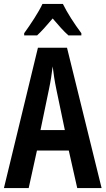

<svg xmlns="http://www.w3.org/2000/svg" viewBox="-20 -957 537 977"><path d="M300 -937H196C178 -897 135 -832 103 -788V-777H169C191 -797 218 -828 248 -863C277 -829 303 -799 328 -777H394V-788C358 -836 322 -892 300 -937ZM373 0H497L321 -714H173L0 0H126L168 -191H330ZM267 -501 310 -295H186L229 -502C238 -544 244 -586 248 -619C252 -585 258 -544 267 -501Z"/></svg>

Font: Noto Sans Myanmar UI ExtraCondensed SemiBold
Style: Regular
Weight: 600
Width: 2
Designer: Monotype Design Team
Foundry: Monotype Imaging Inc.
Version: Version 2.103